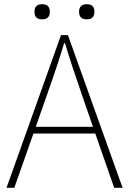

<svg xmlns="http://www.w3.org/2000/svg" viewBox="-20 -893 614 913"><path d="M356 -837Q356 -873 393 -873Q429 -873 429 -837Q429 -801 393 -801Q356 -801 356 -837ZM144 -837Q144 -873 180 -873Q217 -873 217 -837Q217 -801 180 -801Q144 -801 144 -837ZM422 -290 372 -435Q322 -578 289 -688H285Q258 -596 201 -435L150 -290ZM433 -258H139L48 0H11L270 -726H303L563 0H523Z"/></svg>

Font: Noto Sans CJK TC Thin
Style: Regular
Weight: 250
Designer: Ryoko NISHIZUKA ???? (kana & ideographs); Paul D. Hunt (Latin, Greek & Cyrillic); Wenlong ZHANG ??? (bopomofo); Sandoll 
Foundry: Adobe Systems Incorporated
Version: Version 1.004 January 19, 2016